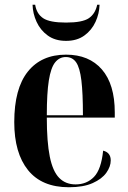

<svg xmlns="http://www.w3.org/2000/svg" viewBox="-20 -778 540 808"><path d="M270 10Q156 10 98 -62Q40 -134 40 -264Q40 -405 97 -476.5Q154 -548 258 -548Q355 -548 409 -485.5Q463 -423 463 -305V-283H177Q177 -181 189.5 -119Q202 -57 229 -29.5Q256 -2 298 -2Q345 -2 375.5 -33.5Q406 -65 414 -144Q446 -136 446 -103Q446 -77 427.5 -51Q409 -25 370 -7.5Q331 10 270 10ZM329 -293Q329 -386 322.5 -439.5Q316 -493 300.5 -515.5Q285 -538 257 -538Q230 -538 212 -515.5Q194 -493 185.5 -439.5Q177 -386 177 -293ZM258 -606Q212 -606 181 -628.5Q150 -651 134 -686Q118 -721 117 -758H128Q134 -720 161.5 -701.5Q189 -683 258 -683Q327 -683 354 -701.5Q381 -720 389 -758H399Q398 -721 382 -686Q366 -651 335 -628.5Q304 -606 258 -606Z"/></svg>

Font: Noto Serif Display Condensed
Style: Bold
Weight: 700
Width: 3
Designer: Monotype Design Team
Foundry: Monotype Imaging Inc.
Version: Version 2.009